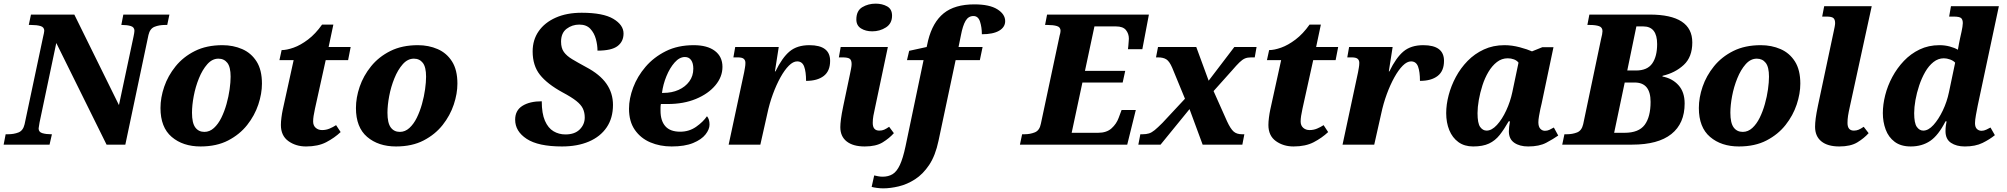

<svg xmlns="http://www.w3.org/2000/svg" viewBox="-44 -794 11017 1054"><path d="M-24 0 -13 -57H0Q32 -57 57.5 -67Q83 -77 91 -112L192 -589Q195 -603 197 -611.5Q199 -620 199 -625Q199 -645 178.5 -651Q158 -657 127 -657H114L126 -714H364L609 -217L689 -593Q691 -603 692.5 -611.5Q694 -620 694 -625Q694 -645 674 -651Q654 -657 627 -657H622L633 -714H886L874 -657H861Q830 -657 804.5 -647Q779 -637 771 -602L644 0H541L265 -558L173 -121Q168 -94 168 -89Q168 -69 188.5 -63Q209 -57 236 -57H241L228 0Z M1057 10Q960 10 898.5 -42.5Q837 -95 837 -201Q837 -258 857.5 -318Q878 -378 920 -430Q962 -482 1026 -514Q1090 -546 1177 -546Q1236 -546 1285.5 -524.5Q1335 -503 1364.5 -456.5Q1394 -410 1394 -335Q1394 -280 1374 -220Q1354 -160 1313 -108Q1272 -56 1208.5 -23Q1145 10 1057 10ZM1078 -70Q1107 -70 1130.5 -91.5Q1154 -113 1171 -147.5Q1188 -182 1199.5 -223Q1211 -264 1216.5 -303.5Q1222 -343 1222 -373Q1222 -426 1204 -449Q1186 -472 1155 -472Q1121 -472 1094 -441.5Q1067 -411 1048 -364Q1029 -317 1019.5 -266.5Q1010 -216 1010 -175Q1010 -119 1028 -94.5Q1046 -70 1078 -70Z M1636 10Q1580 10 1539 -19.5Q1498 -49 1498 -108Q1498 -126 1501 -149Q1504 -172 1508 -191L1568 -464H1490L1502 -519Q1530 -519 1568 -532.5Q1606 -546 1647 -577Q1688 -608 1724 -659H1786L1760 -536H1881L1867 -464H1744L1685 -197Q1680 -174 1677.5 -157.5Q1675 -141 1675 -127Q1675 -105 1689 -92.5Q1703 -80 1724 -80Q1746 -80 1765 -88Q1784 -96 1801 -107L1826 -69Q1792 -37 1747 -13.5Q1702 10 1636 10Z M2130 10Q2033 10 1971.5 -42.5Q1910 -95 1910 -201Q1910 -258 1930.5 -318Q1951 -378 1993 -430Q2035 -482 2099 -514Q2163 -546 2250 -546Q2309 -546 2358.5 -524.5Q2408 -503 2437.5 -456.5Q2467 -410 2467 -335Q2467 -280 2447 -220Q2427 -160 2386 -108Q2345 -56 2281.5 -23Q2218 10 2130 10ZM2151 -70Q2180 -70 2203.5 -91.5Q2227 -113 2244 -147.5Q2261 -182 2272.5 -223Q2284 -264 2289.5 -303.5Q2295 -343 2295 -373Q2295 -426 2277 -449Q2259 -472 2228 -472Q2194 -472 2167 -441.5Q2140 -411 2121 -364Q2102 -317 2092.5 -266.5Q2083 -216 2083 -175Q2083 -119 2101 -94.5Q2119 -70 2151 -70Z M3041 10Q2911 10 2847.5 -31.5Q2784 -73 2784 -137Q2784 -188 2824 -213Q2864 -238 2930 -238Q2930 -171 2947.5 -131Q2965 -91 2994.5 -73.5Q3024 -56 3060 -56Q3111 -56 3138.5 -83.5Q3166 -111 3166 -149Q3166 -176 3156 -197.5Q3146 -219 3119.5 -240Q3093 -261 3044 -287Q2960 -333 2920 -383.5Q2880 -434 2880 -512Q2880 -575 2913 -622.5Q2946 -670 3006.5 -697Q3067 -724 3149 -724Q3267 -724 3323 -690.5Q3379 -657 3379 -610Q3379 -566 3346 -541Q3313 -516 3236 -516Q3236 -547 3227 -580Q3218 -613 3196.5 -636Q3175 -659 3136 -659Q3097 -659 3066.5 -636Q3036 -613 3036 -565Q3036 -530 3051.5 -508.5Q3067 -487 3097 -469Q3127 -451 3173 -426Q3249 -386 3285 -334.5Q3321 -283 3321 -218Q3321 -146 3286.5 -95Q3252 -44 3189 -17Q3126 10 3041 10Z M3643 10Q3579 10 3526 -12.5Q3473 -35 3441 -81Q3409 -127 3409 -197Q3409 -253 3432 -314Q3455 -375 3500 -427.5Q3545 -480 3611 -513Q3677 -546 3764 -546Q3839 -546 3880.5 -514.5Q3922 -483 3922 -427Q3922 -372 3883 -325.5Q3844 -279 3776.5 -251Q3709 -223 3622 -223H3584Q3582 -213 3582 -203.5Q3582 -194 3582 -186Q3582 -131 3608.5 -101Q3635 -71 3690 -71Q3739 -71 3777.5 -98Q3816 -125 3837 -156Q3851 -140 3851 -110Q3851 -84 3829 -56Q3807 -28 3761 -9Q3715 10 3643 10ZM3598 -284Q3644 -284 3681 -300.5Q3718 -317 3740 -347Q3762 -377 3762 -417Q3762 -447 3750 -464Q3738 -481 3716 -481Q3686 -481 3659.5 -451Q3633 -421 3614.5 -376Q3596 -331 3590 -284Z M4041 -397Q4043 -409 4045.5 -422.5Q4048 -436 4048 -449Q4048 -463 4039 -471Q4030 -479 4006 -479H3982L3992 -536H4231L4210 -402H4213Q4250 -478 4291 -512Q4332 -546 4399 -546Q4513 -546 4513 -460Q4513 -404 4478 -377Q4443 -350 4381 -350Q4381 -400 4370.5 -428.5Q4360 -457 4332 -457Q4310 -457 4286.5 -433.5Q4263 -410 4240.5 -369.5Q4218 -329 4199 -277.5Q4180 -226 4168 -169L4130 0H3956Z M4744 -622Q4708 -622 4682.5 -638Q4657 -654 4657 -687Q4657 -735 4689.5 -754.5Q4722 -774 4763 -774Q4799 -774 4826 -759Q4853 -744 4853 -708Q4853 -665 4819.5 -643.5Q4786 -622 4744 -622ZM4703 10Q4639 10 4604 -17.5Q4569 -45 4569 -96Q4569 -113 4572.5 -140.5Q4576 -168 4585 -211L4622 -387Q4625 -402 4628 -417Q4631 -432 4631 -442Q4631 -464 4620.5 -471.5Q4610 -479 4581 -479H4561L4571 -536H4830L4761 -209Q4754 -178 4750.5 -158.5Q4747 -139 4747 -119Q4747 -77 4783 -77Q4798 -77 4809.5 -82Q4821 -87 4837 -98L4863 -63Q4838 -35 4801.5 -12.5Q4765 10 4703 10Z M4804 240Q4789 240 4770 237.5Q4751 235 4741 232L4755 169Q4763 171 4776 173.5Q4789 176 4801 176Q4833 176 4856 162Q4879 148 4896 111.5Q4913 75 4927 9L5026 -464H4935L4947 -515L5043 -536L5051 -572Q5076 -672 5136.5 -721Q5197 -770 5305 -770Q5388 -770 5431 -743Q5474 -716 5474 -678Q5474 -645 5441 -625.5Q5408 -606 5346 -606Q5346 -644 5336 -675Q5326 -706 5300 -706Q5272 -706 5256.5 -679.5Q5241 -653 5231 -600L5218 -536H5350L5335 -464H5202L5108 -21Q5091 60 5057 111Q5023 162 4979.5 190Q4936 218 4890 229Q4844 240 4804 240Z M5555 0 5567 -57H5580Q5611 -57 5637 -67.5Q5663 -78 5670 -115L5773 -599Q5775 -605 5776.5 -612.5Q5778 -620 5778 -625Q5778 -645 5758 -651Q5738 -657 5706 -657H5693L5704 -714H6263L6227 -524H6148Q6149 -528 6150 -541Q6151 -554 6152 -566.5Q6153 -579 6153 -582Q6153 -609 6137 -629Q6121 -649 6082 -649H5964L5912 -405H6133L6119 -341H5898L5839 -65H5984Q6031 -65 6058 -89.5Q6085 -114 6097 -147L6113 -190H6191L6144 0Z M6205 0 6216 -57H6229Q6248 -57 6263 -61.5Q6278 -66 6294.5 -79.5Q6311 -93 6337 -119L6461 -252L6391 -422Q6376 -457 6359 -468Q6342 -479 6313 -479H6302L6313 -536H6523L6591 -351L6732 -536H6854L6844 -479H6824Q6804 -479 6790 -473Q6776 -467 6760 -451.5Q6744 -436 6720 -408L6618 -294L6692 -128Q6711 -87 6728 -72Q6745 -57 6774 -57H6787L6776 0H6558L6486 -195L6327 0Z M7057 10Q7001 10 6960 -19.5Q6919 -49 6919 -108Q6919 -126 6922 -149Q6925 -172 6929 -191L6989 -464H6911L6923 -519Q6951 -519 6989 -532.5Q7027 -546 7068 -577Q7109 -608 7145 -659H7207L7181 -536H7302L7288 -464H7165L7106 -197Q7101 -174 7098.5 -157.5Q7096 -141 7096 -127Q7096 -105 7110 -92.5Q7124 -80 7145 -80Q7167 -80 7186 -88Q7205 -96 7222 -107L7247 -69Q7213 -37 7168 -13.5Q7123 10 7057 10Z M7411 -397Q7413 -409 7415.5 -422.5Q7418 -436 7418 -449Q7418 -463 7409 -471Q7400 -479 7376 -479H7352L7362 -536H7601L7580 -402H7583Q7620 -478 7661 -512Q7702 -546 7769 -546Q7883 -546 7883 -460Q7883 -404 7848 -377Q7813 -350 7751 -350Q7751 -400 7740.5 -428.5Q7730 -457 7702 -457Q7680 -457 7656.5 -433.5Q7633 -410 7610.5 -369.5Q7588 -329 7569 -277.5Q7550 -226 7538 -169L7500 0H7326Z M8043 10Q7995 10 7962 -14Q7929 -38 7912 -79.5Q7895 -121 7895 -173Q7895 -220 7908.5 -271.5Q7922 -323 7948 -371.5Q7974 -420 8012.5 -459.5Q8051 -499 8102 -522.5Q8153 -546 8215 -546Q8256 -546 8299 -534.5Q8342 -523 8366 -512L8423 -535H8484L8419 -226Q8416 -215 8412 -196Q8408 -177 8404.5 -156.5Q8401 -136 8401 -123Q8401 -99 8411.5 -87.5Q8422 -76 8437 -76Q8450 -76 8461 -81Q8472 -86 8486 -94L8510 -50Q8483 -31 8444.5 -10.5Q8406 10 8345 10Q8298 10 8268.5 -10.5Q8239 -31 8239 -73Q8239 -84 8240.5 -97.5Q8242 -111 8245 -128H8238Q8213 -84 8188.5 -53Q8164 -22 8130 -6Q8096 10 8043 10ZM8117 -77Q8145 -77 8173.5 -108Q8202 -139 8224.5 -187.5Q8247 -236 8258 -288L8292 -450Q8283 -462 8267 -468Q8251 -474 8233 -474Q8200 -474 8173.5 -453.5Q8147 -433 8127 -399.5Q8107 -366 8094 -325.5Q8081 -285 8074 -245Q8067 -205 8067 -173Q8067 -117 8081.5 -97Q8096 -77 8117 -77Z M8532 0 8544 -57H8557Q8588 -57 8613.5 -67Q8639 -77 8647 -112L8745 -579Q8749 -594 8751 -605.5Q8753 -617 8753 -623Q8753 -644 8734 -650.5Q8715 -657 8683 -657H8670L8681 -714H9012Q9246 -714 9246 -561Q9246 -481 9199 -437.5Q9152 -394 9083 -378L9082 -374Q9136 -364 9170 -326.5Q9204 -289 9204 -226Q9204 -116 9131 -58Q9058 0 8916 0ZM8937 -407Q8999 -407 9026 -445.5Q9053 -484 9053 -552Q9053 -649 8977 -649H8939L8889 -407ZM8874 -65Q8952 -65 8984.5 -108.5Q9017 -152 9017 -235Q9017 -341 8930 -341H8875L8817 -65Z M9502 10Q9405 10 9343.5 -42.5Q9282 -95 9282 -201Q9282 -258 9302.5 -318Q9323 -378 9365 -430Q9407 -482 9471 -514Q9535 -546 9622 -546Q9681 -546 9730.5 -524.5Q9780 -503 9809.5 -456.5Q9839 -410 9839 -335Q9839 -280 9819 -220Q9799 -160 9758 -108Q9717 -56 9653.5 -23Q9590 10 9502 10ZM9523 -70Q9552 -70 9575.5 -91.5Q9599 -113 9616 -147.5Q9633 -182 9644.5 -223Q9656 -264 9661.5 -303.5Q9667 -343 9667 -373Q9667 -426 9649 -449Q9631 -472 9600 -472Q9566 -472 9539 -441.5Q9512 -411 9493 -364Q9474 -317 9464.5 -266.5Q9455 -216 9455 -175Q9455 -119 9473 -94.5Q9491 -70 9523 -70Z M10053 10Q9989 10 9954.5 -18Q9920 -46 9920 -98Q9920 -118 9923.5 -145Q9927 -172 9936 -215L10022 -620Q10025 -633 10027.5 -646.5Q10030 -660 10030 -667Q10030 -686 10021 -694.5Q10012 -703 9983 -703H9959L9970 -760H10231L10111 -209Q10104 -178 10101 -158.5Q10098 -139 10098 -119Q10098 -77 10133 -77Q10147 -77 10159 -82Q10171 -87 10187 -98L10214 -63Q10189 -35 10152 -12.5Q10115 10 10053 10Z M10445 10Q10391 10 10357 -15.5Q10323 -41 10307.5 -83Q10292 -125 10292 -173Q10292 -220 10305 -271.5Q10318 -323 10344 -371.5Q10370 -420 10407.5 -459.5Q10445 -499 10494 -522.5Q10543 -546 10603 -546Q10632 -546 10658.5 -539Q10685 -532 10704 -521Q10706 -534 10710 -554.5Q10714 -575 10716 -584L10724 -620Q10727 -634 10729 -646.5Q10731 -659 10731 -667Q10731 -686 10722 -694.5Q10713 -703 10680 -703H10656L10666 -760H10929L10813 -215Q10808 -190 10803 -162.5Q10798 -135 10798 -118Q10798 -96 10808.5 -86Q10819 -76 10834 -76Q10847 -76 10860.5 -82.5Q10874 -89 10883 -94L10907 -52Q10879 -29 10839.5 -9.5Q10800 10 10742 10Q10696 10 10666 -10Q10636 -30 10636 -74Q10636 -91 10638 -105Q10640 -119 10642 -128H10636Q10597 -51 10552 -20.5Q10507 10 10445 10ZM10514 -77Q10542 -77 10570 -108Q10598 -139 10621 -187Q10644 -235 10655 -288L10689 -450Q10679 -461 10661 -467.5Q10643 -474 10627 -474Q10596 -474 10570 -453.5Q10544 -433 10524.5 -399Q10505 -365 10491.5 -324.5Q10478 -284 10471 -244.5Q10464 -205 10464 -173Q10464 -118 10478.5 -97.5Q10493 -77 10514 -77Z"/></svg>

Font: Noto Serif ExtraBold
Style: Italic
Weight: 800
Italic angle: -12°
Designer: Monotype Design Team
Foundry: Monotype Imaging Inc.
Version: Version 2.013